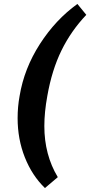

<svg xmlns="http://www.w3.org/2000/svg" viewBox="-20 -765 456 970"><path d="M204 -128Q204 17 272 130L207 185Q142 122 105.5 30Q69 -62 69 -168Q69 -226 79 -280Q102 -419 181.5 -542.5Q261 -666 371 -745L416 -690Q339 -609 290.5 -510Q242 -411 219 -280Q204 -198 204 -128Z"/></svg>

Font: Scada
Style: Bold Italic
Weight: 700
Italic angle: -10°
Version: Version 4.000